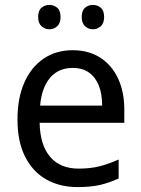

<svg xmlns="http://www.w3.org/2000/svg" viewBox="-20 -750 572 780"><path d="M275 -546Q340 -546 387 -516Q434 -486 459.5 -431.5Q485 -377 485 -304V-251H141Q143 -160 184 -112.5Q225 -65 299 -65Q347 -65 384.5 -74.5Q422 -84 462 -102V-25Q423 -7 385.5 1.5Q348 10 295 10Q223 10 168 -21Q113 -52 82 -113.5Q51 -175 51 -264Q51 -352 79 -415Q107 -478 157.5 -512Q208 -546 275 -546ZM275 -474Q217 -474 183 -433.5Q149 -393 143 -321H395Q395 -367 382 -401Q369 -435 342.5 -454.5Q316 -474 275 -474ZM135 -681Q135 -707 148.5 -718.5Q162 -730 181 -730Q199 -730 212.5 -718.5Q226 -707 226 -681Q226 -656 212.5 -643.5Q199 -631 181 -631Q162 -631 148.5 -643.5Q135 -656 135 -681ZM312 -681Q312 -707 325.5 -718.5Q339 -730 357 -730Q376 -730 389.5 -718.5Q403 -707 403 -681Q403 -656 389.5 -643.5Q376 -631 357 -631Q339 -631 325.5 -643.5Q312 -656 312 -681Z"/></svg>

Font: Noto Sans Display
Style: Regular
Weight: 400
Designer: Monotype Design Team
Foundry: Monotype Imaging Inc.
Version: Version 2.003